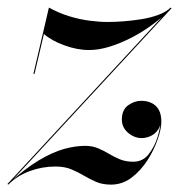

<svg xmlns="http://www.w3.org/2000/svg" viewBox="-72 -490 494 520"><path d="M-52 8.5 389.5 -468.5 392.5 -467.5 -49 9.5ZM-49.5 10 -51 8.5Q-4 -33.5 33.2 -55.8Q70.5 -78 101.2 -86.5Q132 -95 158 -95Q178 -95 193.5 -88.5Q209 -82 223 -73.5Q237 -65 252.8 -58.5Q268.5 -52 289 -52Q315 -52 331 -72.8Q347 -93.5 354.8 -119.2Q362.5 -145 362.5 -160H364Q361.5 -145 353.5 -135.2Q345.5 -125.5 334.2 -120.8Q323 -116 311 -116Q299 -116 286.8 -122.2Q274.5 -128.5 266.2 -139.8Q258 -151 258 -166Q258 -192.5 275 -204.8Q292 -217 310.5 -217Q326 -217 338.2 -211.2Q350.5 -205.5 357.8 -193Q365 -180.5 365 -160Q365 -141.5 355.2 -113Q345.5 -84.5 327.5 -56.2Q309.5 -28 284.5 -9Q259.5 10 228.5 10Q205.5 10 188.2 2.5Q171 -5 155 -14.5Q139 -24 121 -31.5Q103 -39 78 -39Q42 -39 8.2 -26.5Q-25.5 -14 -49.5 10ZM18.5 -290 60.5 -469.5Q87.5 -454.5 115.5 -446Q143.5 -437.5 170.2 -434Q197 -430.5 220 -430.5Q238 -430.5 262 -432.2Q286 -434 311 -438Q336 -442 357 -449.8Q378 -457.5 390 -469.5L392.5 -467.5Q370 -445 342.5 -424.5Q315 -404 285 -388.5Q255 -373 225.5 -363.8Q196 -354.5 169.5 -354.5Q136.5 -354.5 101.5 -367.5Q66.5 -380.5 47 -398L21.5 -290Z"/></svg>

Font: Bodoni Moda 72pt
Style: Italic
Weight: 400
Italic angle: -13°
Designer: Owen Earl
Foundry: indestructible type
Version: Version 2.005